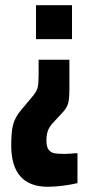

<svg xmlns="http://www.w3.org/2000/svg" viewBox="-20 -530 342 736"><path d="M118 -380V-510H256V-380ZM23 27Q23 -28 31 -55Q39 -82 60 -107L106 -162Q121 -180 124.5 -195Q128 -210 128 -244V-301H246V-189Q246 -148 240.5 -131.5Q235 -115 221 -100L183 -59Q170 -45 164 -30Q158 -15 158 9Q158 33 166.5 44Q175 55 188.5 57.5Q202 60 228 60L249 59Q247 59 277 57V172Q252 178 220.5 182Q189 186 164 186Q23 186 23 27Z"/></svg>

Font: Saira Ultra Condensed Black
Style: Regular
Weight: 900
Width: 1
Designer: Hector Gatti with collaboration of the Omnibus-Type team
Foundry: Omnibus-Type
Version: Version 1.001; ttfautohint (v1.8)